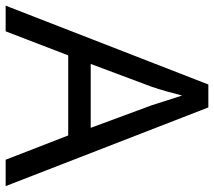

<svg xmlns="http://www.w3.org/2000/svg" viewBox="-59 -698 757 679"><g transform="rotate(90 319.5 -358.5)"><path d="M638.2 0 359.9 -716.8H278.8L0 0H90.8L175.8 -221.2H459L544.9 0ZM206.1 -300.8 287.1 -517.1C297.9 -549.3 308.1 -585 317.9 -624L352.1 -517.1L432.1 -300.8Z"/></g></svg>

Font: Noto Reveo Sans
Style: Regular
Weight: 400
Designer: Monotype Design team
Foundry: Monotype Imaging Inc.
Version: Version 1.04